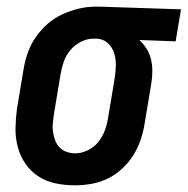

<svg xmlns="http://www.w3.org/2000/svg" viewBox="-20 -548 563 576"><path d="M205 8Q175 8 146.5 2Q118 -4 95 -19Q72 -34 56.5 -56.5Q41 -79 33.5 -106.5Q26 -134 26.5 -163.5Q27 -193 31 -222L51 -342Q55 -367 64 -391.5Q73 -416 88 -437.5Q103 -459 123 -476.5Q143 -494 167 -505Q191 -516 216 -522Q241 -528 266 -528H281L523 -520L507 -424L398 -428Q411 -416 420 -401.5Q429 -387 433 -370Q437 -353 437 -334.5Q437 -316 434 -298L414 -178Q410 -153 402 -129Q394 -105 380 -82.5Q366 -60 346.5 -42Q327 -24 303.5 -12.5Q280 -1 254.5 3.5Q229 8 205 8ZM206 -88Q224 -88 243 -97Q262 -106 274.5 -121.5Q287 -137 294 -155.5Q301 -174 304 -193L324 -313Q327 -333 327.5 -352Q328 -371 322.5 -388.5Q317 -406 303.5 -418.5Q290 -431 271 -432H259Q241 -432 222.5 -422.5Q204 -413 191 -397.5Q178 -382 171.5 -363.5Q165 -345 162 -327L142 -207Q140 -193 138.5 -179.5Q137 -166 139 -152.5Q141 -139 145.5 -127Q150 -115 158.5 -106Q167 -97 179.5 -92.5Q192 -88 206 -88Z"/></svg>

Font: Iosevka Curly
Style: Bold Italic
Weight: 700
Italic angle: -9°
Monospace: yes
Designer: Belleve Invis
Foundry: Belleve Invis
Version: Version 22.1.2; ttfautohint (v1.8.4)